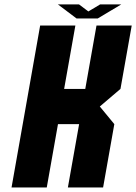

<svg xmlns="http://www.w3.org/2000/svg" viewBox="-20 -832 604 852"><path d="M187.5 0H31.2L158.2 -718.8H314.5L264.6 -437.5H358.4L408.2 -718.8H564.5L514.6 -437.5L422.9 -359.4L487.3 -281.2L437.5 0H281.2L331.1 -281.2H237.3ZM319.8 -750 236.8 -812.5H330.6L372.1 -781.2L424.3 -812.5H518.1L413.6 -750Z"/></svg>

Font: Signwood
Style: Italic
Weight: 400
Italic angle: -10°
Designer: GGBotNet
Foundry: GGBotNet
Version: 0.95